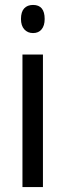

<svg xmlns="http://www.w3.org/2000/svg" viewBox="-20 -758 265 778"><path d="M114 -738Q161 -738 161 -681Q161 -654 148.5 -639Q136 -624 114 -624Q92 -624 78.5 -639Q65 -654 65 -681Q65 -710 78 -724Q91 -738 114 -738ZM154 -537V0H71V-537Z"/></svg>

Font: Noto Sans Thai Looped Condensed
Style: Regular
Weight: 400
Width: 3
Designer: Sasikarn Vongin, Ben Mitchell
Foundry: The Fontpad Ltd
Version: Version 1.001; ttfautohint (v1.8.4.7-5d5b)